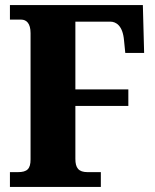

<svg xmlns="http://www.w3.org/2000/svg" viewBox="-20 -734 610 754"><path d="M19 0H376V-58H324C288 -58 276 -75 276 -110V-318H484V-383H276V-649H413C436 -649 462 -633 467 -576L472 -526H546L541 -714H19V-657H63C84 -657 100 -642 100 -604V-108C100 -71 87 -58 50 -58H19Z"/></svg>

Font: Noto Serif Bengali Condensed Black
Style: Regular
Weight: 900
Width: 3
Designer: Juan Bruce, Universal Thirst, Indian Type Foundry and the Monotype Design Team.
Foundry: Monotype Imaging Inc.
Version: Version 2.003